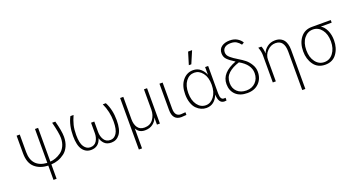

<svg xmlns="http://www.w3.org/2000/svg" viewBox="-59 -1550 4693 2558"><g transform="rotate(-20 2287.5 -271.0)"><path d="M109.4 -252V-501H154.3V-253.9Q154.3 -36.1 370.1 -20.5V-501H414.1V-22.5Q452.1 -25.4 490.7 -39.1Q529.3 -52.7 567.9 -80.1Q606.4 -107.4 630.4 -156.7Q654.3 -206.1 654.3 -271.5Q654.3 -340.8 613.3 -501H658.2Q698.2 -353.5 698.2 -272.5Q698.2 -198.2 672.4 -141.1Q646.5 -84 604 -51.8Q561.5 -19.5 513.7 -2.4Q465.8 14.6 414.1 16.6V220.7H370.1V17.6Q252.9 13.7 181.2 -50.8Q109.4 -115.2 109.4 -252Z M814.5 -239.3Q814.5 -391.6 872.1 -501H917Q887.7 -435.5 873 -376.5Q858.4 -317.4 858.4 -237.3Q858.4 -121.1 893.6 -70.3Q928.7 -19.5 980.5 -19.5Q1042 -19.5 1071.3 -66.4Q1100.6 -113.3 1100.6 -176.8V-324.2H1146.5V-176.8Q1146.5 -114.3 1175.8 -66.9Q1205.1 -19.5 1267.6 -19.5Q1320.3 -19.5 1354.5 -71.8Q1388.7 -124 1388.7 -238.3Q1388.7 -377.9 1331.1 -501H1375Q1433.6 -388.7 1433.6 -240.2Q1433.6 -105.5 1387.2 -43.9Q1340.8 17.6 1267.6 17.6Q1204.1 17.6 1169.9 -16.6Q1135.7 -50.8 1125 -94.7H1124Q1089.8 17.6 978.5 17.6Q904.3 17.6 859.4 -44.4Q814.5 -106.4 814.5 -239.3Z M1577.1 229.5V-501H1622.1V-182.6Q1622.1 -111.3 1653.3 -65.4Q1684.6 -19.5 1751 -19.5Q1829.1 -19.5 1872.1 -77.1Q1915 -134.8 1915 -212.9V-501H1959V0H1917V-98.6H1915Q1902.3 -52.7 1857.4 -17.6Q1812.5 17.6 1743.2 17.6Q1658.2 17.6 1622.1 -53.7V229.5Z M2134.8 -128.9V-501H2179.7V-130.9Q2179.7 -20.5 2264.6 -20.5Q2286.1 -20.5 2330.1 -25.4V12.7Q2279.3 17.6 2257.8 17.6Q2134.8 17.6 2134.8 -128.9Z M2408.2 -251Q2408.2 -374 2467.3 -445.8Q2526.4 -517.6 2615.2 -517.6Q2677.7 -517.6 2721.2 -479.5Q2764.6 -441.4 2782.2 -390.6V-501H2825.2V-111.3Q2825.2 -22.5 2874 -22.5Q2892.6 -22.5 2898.4 -23.4V14.6Q2883.8 17.6 2870.1 17.6Q2787.1 17.6 2783.2 -110.4Q2732.4 17.6 2614.3 17.6Q2577.1 17.6 2542 2.4Q2506.8 -12.7 2476.1 -43.5Q2445.3 -74.2 2426.8 -127.9Q2408.2 -181.6 2408.2 -251ZM2453.1 -251Q2453.1 -147.5 2500 -83.5Q2546.9 -19.5 2620.1 -19.5Q2687.5 -19.5 2735.8 -82.5Q2784.2 -145.5 2784.2 -251Q2784.2 -356.4 2735.8 -418.5Q2687.5 -480.5 2619.1 -480.5Q2546.9 -480.5 2500 -418.5Q2453.1 -356.4 2453.1 -251ZM2586.9 -598.6 2639.6 -772.5H2696.3L2622.1 -598.6Z M2971.7 -190.4Q2971.7 -350.6 3188.5 -431.6Q3115.2 -477.5 3082.5 -511.7Q3049.8 -545.9 3049.8 -597.7Q3049.8 -658.2 3094.2 -690.4Q3138.7 -722.7 3210 -722.7Q3272.5 -722.7 3316.4 -695.3Q3360.4 -668 3378.9 -631.8L3346.7 -613.3Q3322.3 -645.5 3291.5 -665Q3260.7 -684.6 3210 -684.6Q3154.3 -684.6 3124.5 -660.6Q3094.7 -636.7 3094.7 -594.7Q3094.7 -573.2 3104 -554.7Q3113.3 -536.1 3136.7 -516.6Q3160.2 -497.1 3177.2 -485.4Q3194.3 -473.6 3232.4 -450.2Q3286.1 -418 3322.8 -388.7Q3359.4 -359.4 3390.1 -309.6Q3420.9 -259.8 3420.9 -203.1Q3420.9 -106.4 3359.9 -44.4Q3298.8 17.6 3195.3 17.6Q3089.8 17.6 3030.8 -39.1Q2971.7 -95.7 2971.7 -190.4ZM3016.6 -188.5Q3016.6 -112.3 3065.4 -65.9Q3114.3 -19.5 3195.3 -19.5Q3274.4 -19.5 3324.7 -70.3Q3375 -121.1 3375 -201.2Q3375 -323.2 3226.6 -406.2Q3127.9 -375 3072.3 -323.7Q3016.6 -272.5 3016.6 -188.5Z M3536.1 -501H3580.1Q3588.9 -482.4 3594.2 -456.5Q3599.6 -430.7 3600.6 -415L3601.6 -398.4H3603.5Q3617.2 -444.3 3665 -481Q3712.9 -517.6 3778.3 -517.6Q3801.8 -517.6 3822.3 -513.2Q3842.8 -508.8 3864.7 -495.6Q3886.7 -482.4 3901.9 -461.9Q3917 -441.4 3927.2 -406.2Q3937.5 -371.1 3937.5 -324.2V229.5H3893.6V-315.4Q3893.6 -480.5 3769.5 -480.5Q3704.1 -480.5 3653.3 -428.2Q3602.5 -376 3602.5 -304.7V0H3559.6V-389.6Q3559.6 -439.5 3536.1 -501Z M4081.1 -250Q4081.1 -366.2 4139.6 -441.9Q4198.2 -517.6 4300.8 -517.6H4569.3V-480.5H4415Q4461.9 -453.1 4490.2 -391.1Q4518.6 -329.1 4518.6 -250Q4518.6 -139.6 4462.4 -61Q4406.2 17.6 4300.8 17.6Q4194.3 17.6 4137.7 -61Q4081.1 -139.6 4081.1 -250ZM4126 -250Q4126 -148.4 4174.8 -84Q4223.6 -19.5 4300.8 -19.5Q4377 -19.5 4425.8 -84.5Q4474.6 -149.4 4474.6 -250Q4474.6 -353.5 4425.3 -417Q4376 -480.5 4300.8 -480.5Q4225.6 -480.5 4175.8 -417.5Q4126 -354.5 4126 -250Z"/></g></svg>

Font: Gothic A1 ExtraLight
Style: Regular
Weight: 275
Designer: HanYang I&C Co.,Ltd.
Foundry: HanYang I&C Co.,Ltd.
Version: Version 2.50